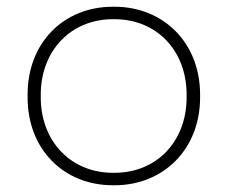

<svg xmlns="http://www.w3.org/2000/svg" viewBox="-20 -545 676 570"><path d="M315 5H320C467 5 574 -104 574 -255V-265C574 -416 467 -525 320 -525H315C168 -525 62 -417 62 -265V-255C62 -103 168 5 315 5ZM315 -32C191 -32 101 -125 101 -256V-264C101 -395 191 -488 315 -488H320C445 -488 534 -395 534 -264V-256C534 -125 445 -32 320 -32Z"/></svg>

Font: Fixel Display ExtraLight
Style: Regular
Weight: 200
Designer: AlfaBravo + MacPaw
Foundry: Kyrylo Tkachov, Marchela Mozhyna, Serhii Makarenko, Maria Weinstein, Zakhar Kryvoshyya
Version: Version 1.211